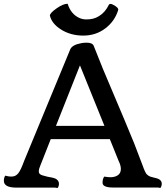

<svg xmlns="http://www.w3.org/2000/svg" viewBox="-28 -981 866 1004"><path d="M0 0ZM517.6 -57.6Q538.1 -54.2 548.3 -54.2Q558.6 -54.2 568.6 -56.4Q578.6 -58.6 586.4 -63.5Q604 -74.2 604 -97.2Q604 -116.2 592.3 -139.6L546.4 -253.4H237.3L182.6 -114.7Q174.8 -95.7 174.8 -87.2Q174.8 -78.6 177.5 -74.5Q180.2 -70.3 185.8 -67.4Q191.4 -64.5 199.7 -62.5L219.7 -57.1Q252 -51.8 261.2 -47.4Q280.3 -38.1 280.3 -20Q280.3 -6.8 272.9 2.4Q263.7 0 255.9 0H57.1Q-7.8 0 -7.8 -35.6Q-7.8 -52.2 -0.5 -62.5Q17.6 -57.6 30 -57.6Q42.5 -57.6 51 -61.5Q59.6 -65.4 67.4 -74.7Q80.6 -90.8 98.1 -139.2L339.4 -723.1Q349.6 -746.6 397.5 -755.4Q410.6 -757.8 425.3 -757.8Q455.1 -757.8 461.9 -741.7L510.7 -619.6Q651.9 -286.6 673.8 -231L717.8 -115.7Q731 -78.1 739.7 -69.3Q748.5 -60.5 758.8 -57.1Q769 -53.7 780 -51.5Q791 -49.3 799.3 -45.9Q817.9 -37.6 817.9 -20.5Q817.9 -7.3 810.5 2Q801.3 -0.5 793.9 -0.5H561Q536.1 -0.5 522.2 -6.6Q508.3 -12.7 508.3 -25.4Q508.3 -47.4 517.6 -57.6ZM518.1 -322.8 390.1 -639.2 264.6 -322.8ZM407.2 -794.9Q373.5 -794.9 344.2 -803.2Q314.9 -811.5 292 -826.2Q243.7 -856 232.9 -898.9Q231.9 -911.6 266.8 -936.5Q301.8 -961.4 325.7 -961.4Q342.8 -906.7 387.7 -886.7Q404.8 -879.4 423.6 -879.4Q442.4 -879.4 458.5 -883.3Q474.6 -887.2 489.3 -896.5Q522 -916 541.5 -956.5Q546.9 -964.8 563 -956.5Q594.2 -940.4 589.8 -927.7Q571.8 -870.1 523.9 -833.5Q474.1 -794.9 407.2 -794.9Z"/></svg>

Font: Quando
Style: Regular
Weight: 400
Version: Version 1.002